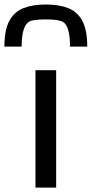

<svg xmlns="http://www.w3.org/2000/svg" viewBox="-98 -849 415 869"><path d="M62.5 0V-531.2H156.2V0ZM109.4 -828.6Q168.9 -828.6 210.7 -812.3Q252.4 -795.9 274.7 -754.4Q296.9 -712.9 296.9 -638.2H218.8Q218.8 -730.5 187.5 -749.5Q168 -761.2 109.4 -761.2Q50.8 -761.2 33.7 -751Q0 -730.5 0 -638.2H-78.1Q-78.1 -712.9 -55.9 -754.4Q-33.7 -795.9 8.3 -812.3Q50.3 -828.6 109.4 -828.6Z"/></svg>

Font: Michroma
Style: Regular
Weight: 400
Designer: Vernon Adams
Foundry: Vernon Adams
Version: Version 1.100; ttfautohint (v1.8.4.7-5d5b);gftools[0.9.29]